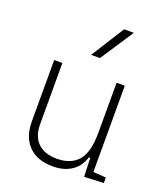

<svg xmlns="http://www.w3.org/2000/svg" viewBox="-146 -897 877 1008"><g transform="rotate(20 293.0 -392.5)"><path d="M266.6 9.8Q178.7 9.8 130.9 -38.8Q83 -87.4 83 -175.8V-517.6H128.9V-175.8Q128.9 -107.9 166.5 -71.5Q204.1 -35.2 271.5 -35.2Q350.6 -35.2 391.1 -82Q431.6 -128.9 431.6 -239.3V-517.6H477.5V-35.6L548.8 -30.8V0L440.4 4.9L436.5 -99.6H428.7Q413.6 -47.9 371.3 -19Q329.1 9.8 266.6 9.8ZM255.9 -609.4 373 -794.9H427.2L305.2 -609.4Z"/></g></svg>

Font: Cascadia Code ExtraLight
Style: Regular
Weight: 200
Monospace: yes
Designer: Aaron Bell
Foundry: Saja Typeworks
Version: Version 2407.024; ttfautohint (v1.8.4)